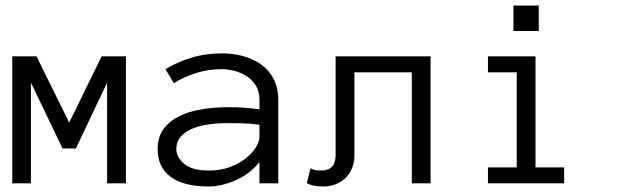

<svg xmlns="http://www.w3.org/2000/svg" viewBox="-20 -657 2224 688"><path d="M431.2 0H363.8V-360.8L252 -125H204.1L90.8 -360.8V0H23.9V-455.1H110.8L228 -217.8L344.2 -455.1H431.2Z M544.9 -123Q544.9 -166 566.4 -195.1Q587.9 -224.1 622.8 -241Q657.7 -257.8 702.9 -265.4Q748 -272.9 794.9 -272.9Q813 -272.9 827.4 -272.5Q841.8 -272 854.7 -271Q867.7 -270 880.9 -268.6Q894 -267.1 909.7 -265.1V-297.9Q909.7 -331.1 895.3 -352.5Q880.9 -374 859.9 -386.5Q838.9 -398.9 815.9 -404.1Q793 -409.2 776.9 -409.2Q726.1 -409.2 683.1 -395.5Q640.1 -381.8 603 -358.9L572.8 -409.2Q613.8 -434.1 664.8 -450Q715.8 -465.8 776.9 -465.8Q814 -465.8 849.9 -456.3Q885.7 -446.8 914.3 -427Q942.9 -407.2 960 -375Q977.1 -342.8 977.1 -297.9V0H909.7V-76.2Q892.1 -54.2 869.9 -37.6Q847.7 -21 823.2 -10.5Q798.8 0 774.4 5.6Q750 11.2 728 11.2Q637.7 11.2 591.3 -23.4Q544.9 -58.1 544.9 -123ZM728 -45.9Q770 -45.9 803.5 -58.3Q836.9 -70.8 860.4 -89.4Q883.8 -107.9 896.7 -128.9Q909.7 -149.9 909.7 -167V-210Q877 -214.8 846.9 -215.3Q816.9 -215.8 794.9 -215.8Q758.8 -215.8 725.3 -210.9Q691.9 -206.1 667 -195.1Q642.1 -184.1 627 -166.5Q611.8 -148.9 611.8 -123Q611.8 -94.2 639.9 -70.1Q668 -45.9 728 -45.9Z M1522.9 -455.1V0H1455.6V-397.9H1250V-101.1Q1250 -74.2 1241 -53.2Q1231.9 -32.2 1216.8 -18.1Q1201.7 -3.9 1181.6 3.7Q1161.6 11.2 1139.6 11.2Q1098.6 11.2 1079.6 -1L1092.8 -54.2Q1099.6 -49.8 1108.2 -47.9Q1116.7 -45.9 1130.9 -45.9Q1182.6 -45.9 1182.6 -101.1V-455.1Z M1910.6 -545.9H1819.8V-637.2H1910.6ZM2001.5 0H1728.5V-57.1H1831.5V-397.9H1728.5V-455.1H1898.9V-57.1H2001.5Z"/></svg>

Font: Anonymous Pro
Style: Regular
Weight: 400
Monospace: yes
Designer: Mark Simonson
Version: Version 1.002